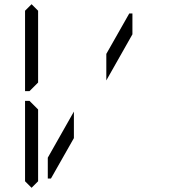

<svg xmlns="http://www.w3.org/2000/svg" viewBox="-20 -956 856 912"><path d="M222 -108H207V-207L331 -426V-300ZM594 -892H609V-793L485 -574V-700ZM130 -64 99 -95V-477H120L130 -467L161 -436V-125V-108V-95ZM130 -533 120 -523H99V-905L130 -936L161 -905V-892V-564Z"/></svg>

Font: DSEG14 Classic Mini
Style: Light
Weight: 300
Designer: Keshikan(Twitter:@keshinomi_88pro)
Version: Version 0.46